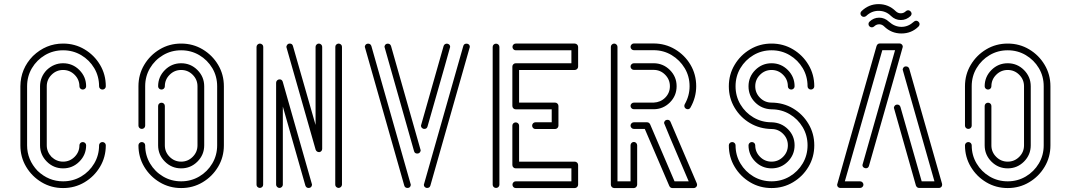

<svg xmlns="http://www.w3.org/2000/svg" viewBox="-20 -928 5287 948"><path d="M291.5 0.5Q233.4 0.5 185.5 -28.1Q137.7 -56.6 109.1 -104.5Q80.6 -152.3 80.6 -210.4V-502Q81.5 -588.9 142.6 -651.4Q207 -712.9 291.5 -712.9Q349.6 -712.9 397.5 -684.3Q445.3 -655.8 473.9 -607.9Q502.4 -560.1 502.4 -502Q502.4 -495.1 497.6 -490.5Q492.7 -485.8 485.8 -485.8Q479 -485.8 474.1 -490.5Q469.2 -495.1 469.2 -502Q469.2 -551.3 445.3 -591.6Q421.4 -631.8 380.9 -655.8Q340.3 -679.7 291.5 -679.7Q242.7 -679.7 202.1 -655.8Q161.6 -631.8 137.7 -591.6Q113.8 -551.3 113.8 -502V-210.4Q113.8 -139.2 165.5 -84.5Q220.2 -32.7 291.5 -32.7Q340.3 -32.7 380.9 -56.6Q421.4 -80.6 445.3 -121.1Q469.2 -161.6 469.2 -210.4Q469.2 -217.3 474.1 -221.9Q479 -226.6 485.8 -226.6Q492.7 -226.6 497.6 -221.9Q502.4 -217.3 502.4 -210.4Q502.4 -152.3 473.9 -104.5Q445.3 -56.6 397.5 -28.1Q349.6 0.5 291.5 0.5ZM291.5 -96.7Q244.6 -96.7 211.2 -130.1Q177.7 -163.6 177.7 -210.4V-502Q178.2 -548.8 210.9 -582.5Q246.1 -615.7 291.5 -615.7Q338.4 -615.7 371.8 -582.3Q405.3 -548.8 405.3 -502Q405.3 -495.1 400.4 -490.5Q395.5 -485.8 388.7 -485.8Q381.8 -485.8 377 -490.5Q372.1 -495.1 372.1 -502Q372.1 -535.2 348.4 -558.8Q324.7 -582.5 291.5 -582.5Q258.3 -582.5 234.6 -558.8Q210.9 -535.2 210.9 -502V-210.4Q210.9 -178.2 234.4 -153.3Q259.3 -129.9 291.5 -129.9Q324.7 -129.9 348.4 -153.6Q372.1 -177.2 372.1 -210.4Q372.1 -217.3 377 -221.9Q381.8 -226.6 388.7 -226.6Q395.5 -226.6 400.4 -221.9Q405.3 -217.3 405.3 -210.4Q405.3 -163.6 371.8 -130.1Q338.4 -96.7 291.5 -96.7Z M874.5 0.5Q816.4 0.5 768.6 -28.1Q720.7 -56.6 692.1 -104.5Q663.6 -152.3 663.6 -210.4Q663.6 -217.3 668.5 -221.9Q673.3 -226.6 680.2 -226.6Q687 -226.6 691.9 -221.9Q696.8 -217.3 696.8 -210.4Q696.8 -161.6 720.7 -121.1Q744.6 -80.6 785.2 -56.6Q825.7 -32.7 874.5 -32.7Q923.3 -32.7 963.9 -56.6Q1004.4 -80.6 1028.3 -121.1Q1052.2 -161.6 1052.2 -210.4V-502Q1052.2 -551.3 1028.3 -591.6Q1004.4 -631.8 963.9 -655.8Q923.3 -679.7 874.5 -679.7Q825.7 -679.7 785.2 -655.8Q744.6 -631.8 720.7 -591.6Q696.8 -551.3 696.8 -502V-307.6Q696.8 -300.8 691.9 -296.1Q687 -291.5 680.2 -291.5Q673.3 -291.5 668.5 -296.1Q663.6 -300.8 663.6 -307.6V-502Q663.6 -560.1 692.1 -607.9Q720.7 -655.8 768.6 -684.3Q816.4 -712.9 874.5 -712.9Q932.6 -712.9 980.5 -684.3Q1028.3 -655.8 1056.9 -607.9Q1085.4 -560.1 1085.4 -502V-210.4Q1085.4 -152.3 1056.9 -104.5Q1028.3 -56.6 980.5 -28.1Q932.6 0.5 874.5 0.5ZM874.5 -96.7Q827.6 -96.7 794.2 -130.1Q760.7 -163.6 760.7 -210.4V-404.8Q760.7 -411.6 765.6 -416.3Q770.5 -420.9 777.3 -420.9Q784.2 -420.9 789.1 -416.3Q793.9 -411.6 793.9 -404.8V-210.4Q793.9 -177.2 817.6 -153.6Q841.3 -129.9 874.5 -129.9Q907.7 -129.9 931.4 -153.6Q955.1 -177.2 955.1 -210.4V-502Q955.1 -535.2 931.4 -558.8Q907.7 -582.5 874.5 -582.5Q841.3 -582.5 817.6 -558.8Q793.9 -535.2 793.9 -502Q793.9 -495.1 789.1 -490.5Q784.2 -485.8 777.3 -485.8Q770.5 -485.8 765.6 -490.5Q760.7 -495.1 760.7 -502Q760.7 -548.8 794.2 -582.3Q827.6 -615.7 874.5 -615.7Q921.4 -615.7 954.8 -582.3Q988.3 -548.8 988.3 -502V-210.4Q988.3 -163.6 954.8 -130.1Q921.4 -96.7 874.5 -96.7Z M1503.4 0Q1492.2 0 1487.8 -11.7L1376.5 -401.9V-16.1Q1376.5 -9.8 1371.6 -4.9Q1366.7 0 1359.9 0Q1353.5 0 1348.4 -4.9Q1343.3 -9.8 1343.3 -16.1V-519.5Q1343.3 -525.9 1348.1 -531Q1353 -536.1 1360.8 -536.1Q1372.1 -536.1 1376 -524.4Q1520.5 -19.5 1520.5 -17.1Q1520.5 -12.2 1518.1 -7.8Q1513.7 0 1503.4 0ZM1651.9 0Q1645 -0.5 1640.1 -4.9Q1635.3 -9.3 1635.3 -16.1L1635.7 -696.8Q1635.7 -703.6 1640.4 -708Q1645 -712.4 1651.9 -712.9Q1659.2 -712.4 1663.8 -708Q1668.5 -703.6 1668.5 -696.8V-16.1Q1668 -9.3 1663.3 -4.9Q1658.7 -0.5 1651.9 0ZM1263.2 0Q1255.9 -0.5 1251.2 -4.9Q1246.6 -9.3 1246.6 -16.1V-696.8Q1247.1 -703.6 1251.7 -708Q1256.3 -712.4 1263.2 -712.9Q1270 -712.4 1274.9 -708Q1279.8 -703.6 1279.8 -696.8L1279.3 -16.1Q1279.3 -9.3 1274.7 -4.9Q1270 -0.5 1263.2 0ZM1556.6 -176.8Q1543.5 -176.8 1538.6 -188.5Q1394 -693.4 1394 -695.8Q1394 -700.7 1397 -705.1Q1401.4 -712.9 1410.6 -712.9Q1422.9 -712.9 1426.3 -701.2L1538.1 -311V-696.8Q1538.1 -703.1 1543 -708Q1547.9 -712.9 1554.2 -712.9Q1561 -712.9 1565.9 -708Q1570.8 -703.1 1570.8 -696.8V-193.4Q1570.8 -187 1566.9 -182.4Q1563 -177.7 1556.6 -176.8Z M1992.2 0Q1979.5 0 1976.1 -11.7Q1781.2 -694.3 1781.2 -696.8Q1781.2 -700.7 1784.2 -705.6Q1788.6 -712.4 1797.9 -712.4Q1809.1 -712.4 1813.5 -701.2Q2008.3 -18.6 2008.3 -16.1Q2008.3 -12.2 2005.9 -7.3Q2001.5 0 1992.2 0ZM2039.6 -169.9Q2027.8 -169.9 2024.4 -181.6Q1878.4 -694.3 1878.4 -696.8Q1878.4 -700.7 1881.3 -705.6Q1885.7 -712.4 1895 -712.4Q1906.2 -712.4 1910.6 -701.2Q2057.1 -188.5 2057.1 -186Q2057.1 -182.1 2054.2 -177.2Q2049.8 -169.9 2039.6 -169.9ZM2075.2 -291.5Q2073.2 -291.5 2070.8 -292Q2058.6 -296.4 2058.6 -308.1Q2058.6 -310.5 2170.4 -701.2Q2172.4 -707.5 2178.2 -710.4Q2182.1 -712.4 2186 -712.4L2190.4 -711.9Q2202.6 -708.5 2202.6 -696.3Q2202.6 -693.4 2090.8 -303.2Q2087.4 -291.5 2075.2 -291.5ZM2088.9 0 2084.5 -0.5Q2072.8 -4.4 2072.8 -16.1Q2072.8 -18.1 2267.6 -701.2Q2271 -712.4 2283.2 -712.4L2288.1 -711.9Q2299.8 -708.5 2299.8 -696.3Q2299.8 -693.8 2105 -11.7Q2101.6 0 2088.9 0Z M2429.2 0Q2422.4 0 2417.5 -4.6Q2412.6 -9.3 2412.6 -16.1V-696.3Q2412.6 -703.1 2417.5 -707.8Q2422.4 -712.4 2429.2 -712.4Q2436 -712.4 2440.9 -707.8Q2445.8 -703.1 2445.8 -696.3V-16.1Q2445.8 -9.3 2440.9 -4.6Q2436 0 2429.2 0ZM2720.7 -291H2623.5Q2616.7 -291 2612.1 -295.9Q2607.4 -300.8 2607.4 -307.6Q2607.4 -314.5 2612.1 -319.3Q2616.7 -324.2 2623.5 -324.2H2704.1V-388.2H2526.4Q2519.5 -388.2 2514.6 -393.1Q2509.8 -397.9 2509.8 -404.8V-599.1Q2509.8 -606 2514.6 -610.8Q2519.5 -615.7 2526.4 -615.7H2801.3V-679.7H2526.4Q2519.5 -679.7 2514.9 -684.8Q2510.3 -689.9 2510.3 -696.3Q2510.3 -703.1 2514.9 -708Q2519.5 -712.9 2526.4 -712.9H2817.9Q2824.7 -712.9 2829.6 -708Q2834.5 -703.1 2834.5 -696.3V-599.1Q2834.5 -592.3 2829.6 -587.4Q2824.7 -582.5 2817.9 -582.5H2543V-421.4H2720.7Q2727.5 -421.4 2732.4 -416.5Q2737.3 -411.6 2737.3 -404.8V-307.6Q2737.3 -300.8 2732.4 -295.9Q2727.5 -291 2720.7 -291ZM2817.9 0.5H2526.4Q2519.5 0.5 2514.9 -4.4Q2510.3 -9.3 2510.3 -16.1Q2510.3 -22.9 2514.9 -27.8Q2519.5 -32.7 2526.4 -32.7H2801.3V-96.7H2526.4Q2519.5 -96.7 2514.6 -101.6Q2509.8 -106.4 2509.8 -113.3V-307.6Q2509.8 -314.5 2514.6 -319.1Q2519.5 -323.7 2526.4 -323.7Q2533.2 -323.7 2538.1 -319.1Q2543 -314.5 2543 -307.6V-129.9H2817.9Q2824.7 -129.9 2829.6 -125Q2834.5 -120.1 2834.5 -113.3V-16.1Q2834.5 -9.3 2829.6 -4.4Q2824.7 0.5 2817.9 0.5Z M3207 -388.7H3109.9Q3103 -388.7 3098.1 -393.6Q3093.3 -398.4 3093.3 -405.3Q3093.3 -411.6 3098.1 -416.5Q3103 -421.4 3109.9 -421.4H3207.5Q3241.7 -422.9 3264.6 -446Q3287.6 -469.2 3287.6 -502.4Q3287.6 -535.6 3263.9 -559.3Q3240.2 -583 3207 -583H3109.9Q3103 -583 3098.1 -587.9Q3093.3 -592.8 3093.3 -599.6Q3093.3 -606 3098.1 -610.8Q3103 -615.7 3109.9 -615.7H3207Q3253.9 -615.7 3287.4 -582.5Q3320.8 -549.3 3320.8 -502.4Q3320.8 -455.1 3287.4 -421.9Q3253.9 -388.7 3207 -388.7ZM3376 -388.7Q3371.6 -388.7 3367.2 -391.1Q3358.9 -396 3358.9 -405.3Q3358.9 -409.2 3360.8 -413.1Q3384.8 -455.1 3384.8 -502.4Q3384.8 -551.3 3360.6 -591.6Q3336.4 -631.8 3296.1 -656Q3255.9 -680.2 3206.5 -680.2H3109.4Q3103 -680.2 3098.1 -685.1Q3093.3 -689.9 3093.3 -696.8Q3093.3 -703.1 3098.1 -708.3Q3103 -713.4 3109.4 -713.4H3206.5Q3264.6 -713.4 3312.7 -684.8Q3360.8 -656.2 3389.2 -608.4Q3417.5 -560.5 3417.5 -502.4Q3417.5 -446.8 3389.2 -397Q3384.3 -388.7 3376 -388.7ZM3405.3 0.5H3299.8Q3289.6 0.5 3284.7 -9.8L3163.6 -291.5H3109.4Q3103 -291.5 3098.1 -296.4Q3093.3 -301.3 3093.3 -307.6Q3093.3 -314.5 3098.1 -319.3Q3103 -324.2 3109.4 -324.2H3174.8Q3184.6 -324.2 3189.9 -314.5L3310.5 -32.7H3380.4Q3258.8 -316.9 3258.8 -320.3Q3258.8 -323.2 3260.7 -327.6Q3265.1 -336.4 3275.9 -336.4Q3286.1 -336.4 3290.5 -326.7L3420.4 -22.9Q3421.9 -19.5 3421.9 -16.1Q3421.9 -11.2 3419.4 -7.3Q3413.6 0.5 3405.3 0.5ZM3109.9 0.5H3012.7Q3005.9 0.5 3001 -4.4Q2996.1 -9.3 2996.1 -16.1V-696.8Q2996.1 -703.1 3001 -708Q3005.9 -712.9 3012.7 -712.9Q3019 -712.9 3023.9 -708Q3028.8 -703.1 3028.8 -696.8V-32.7H3093.3V-210.4Q3093.3 -217.3 3098.1 -222.2Q3103 -227.1 3109.9 -227.1Q3116.2 -227.1 3121.1 -222.2Q3126 -217.3 3126 -210.4V-16.1Q3126 -9.8 3121.1 -4.6Q3116.2 0.5 3109.9 0.5Z M3789.6 -96.7Q3742.7 -96.7 3709.2 -130.1Q3675.8 -163.6 3675.8 -210.4Q3675.8 -217.3 3680.7 -221.9Q3685.5 -226.6 3692.4 -226.6Q3699.2 -226.6 3704.1 -221.9Q3709 -217.3 3709 -210.4Q3709 -177.2 3732.7 -153.6Q3756.3 -129.9 3789.6 -129.9Q3822.8 -129.9 3846.4 -153.6Q3870.1 -177.2 3870.1 -210.4Q3870.1 -243.7 3846.4 -267.3Q3822.8 -291 3789.6 -291Q3731 -292 3683.3 -320.1Q3635.7 -348.1 3607.2 -396Q3578.6 -443.8 3578.6 -502Q3578.6 -560.1 3607.2 -607.9Q3635.7 -655.8 3683.6 -684.3Q3731.4 -712.9 3789.6 -712.9Q3847.7 -712.9 3895.5 -684.3Q3943.4 -655.8 3971.9 -607.9Q4000.5 -560.1 4000.5 -502Q4000.5 -495.1 3995.6 -490.5Q3990.7 -485.8 3983.9 -485.8Q3977.1 -485.8 3972.2 -490.5Q3967.3 -495.1 3967.3 -502Q3967.3 -551.3 3943.4 -591.6Q3919.4 -631.8 3878.9 -655.8Q3838.4 -679.7 3789.6 -679.7Q3740.7 -679.7 3700.2 -655.8Q3659.7 -631.8 3635.7 -591.6Q3611.8 -551.3 3611.8 -502Q3611.8 -453.1 3635.7 -412.6Q3659.7 -372.1 3700.2 -348.1Q3740.7 -324.2 3789.6 -324.2Q3837.9 -322.8 3870.6 -290Q3903.3 -257.3 3903.3 -210.4Q3903.3 -163.6 3869.9 -130.1Q3836.4 -96.7 3789.6 -96.7ZM3789.6 0.5Q3731.4 0.5 3683.6 -28.1Q3635.7 -56.6 3607.2 -104.5Q3578.6 -152.3 3578.6 -210.4Q3578.6 -217.3 3583.5 -221.9Q3588.4 -226.6 3595.2 -226.6Q3602.1 -226.6 3606.9 -221.9Q3611.8 -217.3 3611.8 -210.4Q3611.8 -161.6 3635.7 -121.1Q3659.7 -80.6 3700.2 -56.6Q3740.7 -32.7 3789.6 -32.7Q3838.4 -32.7 3878.9 -56.6Q3919.4 -80.6 3943.4 -121.1Q3967.3 -161.6 3967.3 -210.4Q3967.3 -259.3 3943.4 -299.8Q3919.4 -340.3 3878.9 -364.3Q3838.4 -388.2 3789.6 -388.2Q3741.2 -389.6 3708.5 -422.4Q3675.8 -455.1 3675.8 -502Q3675.8 -548.8 3709.2 -582.3Q3742.7 -615.7 3789.6 -615.7Q3836.4 -615.7 3869.9 -582.3Q3903.3 -548.8 3903.3 -502Q3903.3 -495.1 3898.4 -490.5Q3893.6 -485.8 3886.7 -485.8Q3879.9 -485.8 3875 -490.5Q3870.1 -495.1 3870.1 -502Q3870.1 -535.2 3846.4 -558.8Q3822.8 -582.5 3789.6 -582.5Q3756.3 -582.5 3732.7 -558.8Q3709 -535.2 3709 -502Q3709 -468.8 3732.7 -445.1Q3756.3 -421.4 3789.6 -421.4Q3848.1 -420.9 3895.8 -392.6Q3943.4 -364.3 3971.9 -316.4Q4000.5 -268.6 4000.5 -210.4Q4000.5 -152.3 3971.9 -104.5Q3943.4 -56.6 3895.5 -28.1Q3847.7 0.5 3789.6 0.5Z M4226.6 0H4129.4Q4121.6 0 4116.2 -6.3Q4113.3 -11.2 4113.3 -16.1Q4113.3 -19 4308.1 -701.2Q4313 -713.4 4323.7 -713.4H4421.4Q4428.7 -713.4 4434.6 -706.5Q4437.5 -702.1 4437.5 -696.8Q4437.5 -693.8 4270.5 -108.9Q4267.1 -97.2 4255.4 -97.2Q4252.9 -97.2 4250 -98.1Q4238.3 -102.1 4238.3 -113.3Q4238.3 -115.7 4399.4 -680.2H4336.4L4151.4 -32.7H4226.6Q4233.4 -32.7 4238.3 -27.8Q4243.2 -22.9 4243.2 -16.1Q4243.2 -9.8 4238.3 -4.9Q4233.4 0 4226.6 0ZM4615.7 0H4518.6Q4507.3 0 4502.4 -11.7Q4393.6 -393.1 4393.6 -395.5Q4393.6 -399.4 4396.5 -404.3Q4401.4 -411.6 4410.6 -411.6Q4421.4 -411.6 4425.8 -400.4L4530.8 -32.7H4593.8Q4437 -581.5 4437 -584Q4437 -588.4 4439.9 -592.8Q4443.8 -600.1 4453.1 -600.1Q4464.8 -600.1 4469.2 -589.4L4631.3 -21L4631.8 -16.1Q4631.8 -11.2 4628.9 -6.3Q4623.5 0 4615.7 0ZM4427.7 -829.1Q4400.4 -829.1 4379.4 -849.1Q4354 -874.5 4317.9 -874.5Q4283.2 -874.5 4256.8 -849.1Q4251.5 -844.7 4245.1 -844.7Q4238.3 -844.7 4233.4 -849.6Q4228.5 -854.5 4228.5 -861.3Q4228.5 -867.7 4233.4 -872.6Q4269.5 -907.7 4317.9 -907.7Q4367.2 -907.7 4402.8 -872.6Q4413.6 -862.3 4427.7 -862.3Q4441.9 -862.3 4452.6 -872.6Q4457.5 -877.4 4464.4 -877.4Q4470.7 -877 4475.6 -872.1Q4480.5 -867.2 4481 -860.8Q4481 -854.5 4476.1 -849.1Q4455.1 -829.1 4427.7 -829.1ZM4430.7 -762.7Q4381.3 -762.7 4345.7 -797.4Q4335 -808.1 4320.8 -808.1Q4307.1 -808.1 4295.9 -797.4Q4291 -793 4284.7 -793Q4277.8 -793 4272.9 -797.9Q4268.1 -802.7 4268.1 -809.6Q4268.1 -815.9 4272.9 -820.8Q4293.5 -840.8 4320.8 -840.8Q4348.1 -840.8 4369.1 -820.8Q4397.5 -795.4 4431.2 -795.4Q4464.4 -795.4 4492.2 -820.8Q4497.1 -825.7 4503.9 -825.7Q4510.3 -825.2 4515.1 -820.6Q4520 -815.9 4520.5 -809.6Q4520.5 -802.7 4515.6 -797.4Q4481 -762.7 4430.7 -762.7Z M4955.6 0.5Q4897.5 0.5 4849.6 -28.1Q4801.8 -56.6 4773.2 -104.5Q4744.6 -152.3 4744.6 -210.4Q4744.6 -217.3 4749.5 -221.9Q4754.4 -226.6 4761.2 -226.6Q4768.1 -226.6 4772.9 -221.9Q4777.8 -217.3 4777.8 -210.4Q4777.8 -161.6 4801.8 -121.1Q4825.7 -80.6 4866.2 -56.6Q4906.7 -32.7 4955.6 -32.7Q5004.4 -32.7 5044.9 -56.6Q5085.4 -80.6 5109.4 -121.1Q5133.3 -161.6 5133.3 -210.4V-502Q5133.3 -551.3 5109.4 -591.6Q5085.4 -631.8 5044.9 -655.8Q5004.4 -679.7 4955.6 -679.7Q4906.7 -679.7 4866.2 -655.8Q4825.7 -631.8 4801.8 -591.6Q4777.8 -551.3 4777.8 -502V-307.6Q4777.8 -300.8 4772.9 -296.1Q4768.1 -291.5 4761.2 -291.5Q4754.4 -291.5 4749.5 -296.1Q4744.6 -300.8 4744.6 -307.6V-502Q4744.6 -560.1 4773.2 -607.9Q4801.8 -655.8 4849.6 -684.3Q4897.5 -712.9 4955.6 -712.9Q5013.7 -712.9 5061.5 -684.3Q5109.4 -655.8 5137.9 -607.9Q5166.5 -560.1 5166.5 -502V-210.4Q5166.5 -152.3 5137.9 -104.5Q5109.4 -56.6 5061.5 -28.1Q5013.7 0.5 4955.6 0.5ZM4955.6 -96.7Q4908.7 -96.7 4875.2 -130.1Q4841.8 -163.6 4841.8 -210.4V-404.8Q4841.8 -411.6 4846.7 -416.3Q4851.6 -420.9 4858.4 -420.9Q4865.2 -420.9 4870.1 -416.3Q4875 -411.6 4875 -404.8V-210.4Q4875 -177.2 4898.7 -153.6Q4922.4 -129.9 4955.6 -129.9Q4988.8 -129.9 5012.5 -153.6Q5036.1 -177.2 5036.1 -210.4V-502Q5036.1 -535.2 5012.5 -558.8Q4988.8 -582.5 4955.6 -582.5Q4922.4 -582.5 4898.7 -558.8Q4875 -535.2 4875 -502Q4875 -495.1 4870.1 -490.5Q4865.2 -485.8 4858.4 -485.8Q4851.6 -485.8 4846.7 -490.5Q4841.8 -495.1 4841.8 -502Q4841.8 -548.8 4875.2 -582.3Q4908.7 -615.7 4955.6 -615.7Q5002.4 -615.7 5035.9 -582.3Q5069.3 -548.8 5069.3 -502V-210.4Q5069.3 -163.6 5035.9 -130.1Q5002.4 -96.7 4955.6 -96.7Z"/></svg>

Font: Neon Sans
Style: Regular
Weight: 400
Designer: GGBot
Version: 0.80